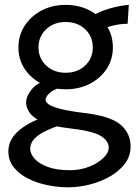

<svg xmlns="http://www.w3.org/2000/svg" viewBox="-20 -528 575 794"><path d="M161.1 -192.9 244.1 -170.9Q201.7 -158.7 185.1 -143.3Q168.5 -127.9 168.5 -114.7Q168.5 -106 181.6 -96.4Q194.8 -86.9 229.2 -77.9Q263.7 -68.8 327.1 -61Q436 -48.3 478 -12.9Q520 22.5 520 78.1Q520 117.7 496.6 148.7Q473.1 179.7 434.8 201.7Q396.5 223.6 351.1 235.1Q305.7 246.6 261.2 246.6Q218.8 246.6 175.3 237.5Q131.8 228.5 95.5 210.2Q59.1 191.9 36.9 163.8Q14.6 135.7 14.6 97.7Q14.6 15.6 141.6 -36.6Q159.7 -34.2 179 -29.8Q198.2 -25.4 212.2 -20.3Q226.1 -15.1 227.1 -9.8Q173.3 8.8 147.2 25.6Q121.1 42.5 113 57.9Q105 73.2 105 87.9Q105 107.4 122.8 127.9Q140.6 148.4 177 162.1Q213.4 175.8 268.6 175.8Q313 175.8 349.4 161.1Q385.7 146.5 407.7 125Q429.7 103.5 429.7 83Q429.7 53.7 395.5 33.4Q361.3 13.2 266.1 2.4Q197.3 -5.4 158.4 -22Q119.6 -38.6 103.8 -60.3Q87.9 -82 87.9 -105Q87.9 -127 106.9 -153.1Q126 -179.2 161.1 -192.9ZM512.7 -507.8 507.8 -429.7Q453.1 -429.7 388.2 -402.8L356.4 -459Q389.2 -480 432.9 -492.7Q476.6 -505.4 512.7 -507.8ZM56.2 -332Q56.2 -381.8 82 -421.6Q107.9 -461.4 152.1 -484.6Q196.3 -507.8 251.5 -507.8Q307.1 -507.8 351.3 -484.6Q395.5 -461.4 421.1 -421.6Q446.8 -381.8 446.8 -332Q446.8 -282.2 421.1 -243.2Q395.5 -204.1 351.3 -181.4Q307.1 -158.7 251.5 -158.7Q196.3 -158.7 152.1 -181.4Q107.9 -204.1 82 -243.2Q56.2 -282.2 56.2 -332ZM139.2 -332Q139.2 -287.1 170.9 -257.1Q202.6 -227.1 251.5 -227.1Q300.8 -227.1 332.3 -257.1Q363.8 -287.1 363.8 -332Q363.8 -377 332.3 -407Q300.8 -437 251.5 -437Q202.6 -437 170.9 -407Q139.2 -377 139.2 -332Z"/></svg>

Font: Kanchenjunga
Style: Regular
Weight: 400
Designer: Becca Hirsbrunner Spalinger
Foundry: SIL International
Version: Version 2.001